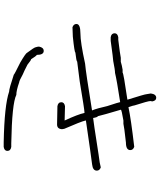

<svg xmlns="http://www.w3.org/2000/svg" viewBox="67 -765 866 1040"><g transform="rotate(90 500.0 -245.0)"><path d="M509.8 -658.2Q525.4 -658.2 529.3 -636.7L527.3 -627Q527.3 -614.3 550.8 -541Q550.8 -535.2 560.5 -507.8Q624 -521.5 775.4 -539.1Q793 -532.7 793 -517.6Q793 -494.1 752 -494.1Q664.6 -484.4 650.4 -480.5H632.8Q575.2 -470.7 574.2 -466.8Q603.5 -368.2 609.4 -341.8Q614.7 -341.8 619.1 -316.4Q627.4 -316.4 818.4 -346.2Q867.7 -352.1 886.7 -357.9Q904.3 -351.6 904.3 -336.4Q904.3 -314.9 871.1 -311Q822.8 -305.2 632.8 -277.3V-275.4Q638.7 -249.5 677.7 -160.2L679.7 -148.4V-146.5Q677.7 -121.1 654.3 -121.1L555.2 -123Q533.7 -126.5 533.7 -144.5Q533.7 -160.2 555.2 -164.1L632.8 -162.1Q599.1 -234.4 591.8 -269.5H587.9Q574.7 -269.5 420.4 -243.7L313 -230Q313 -225.6 264.2 -220.2Q264.2 -215.3 178.2 -206.5Q145.5 -204.6 127.4 -204.6Q109.9 -210.9 109.9 -226.1Q109.9 -247.6 160.6 -247.6Q209.5 -247.6 324.7 -272.9Q371.6 -276.9 578.1 -310.5Q566.4 -339.4 554.7 -392.6Q533.2 -458 533.2 -462.9Q414.6 -444.8 375 -435.1Q358.9 -435.1 310.5 -425.3Q300.3 -425.3 201.2 -411.6H181.6Q160.2 -415 160.2 -433.1Q160.2 -448.7 181.6 -452.6H195.3Q274.9 -462.4 293 -466.3H314.5Q333.5 -472.2 357.4 -476.1H373Q377 -481.4 519.5 -502V-503.9Q490.2 -597.2 490.2 -605.5Q490.2 -609.4 486.3 -628.9Q490.2 -658.2 509.8 -658.2ZM255.9 -48.8Q277.3 -48.8 277.3 -11.7Q284.2 -7.3 300.8 19.5Q306.2 19.5 330.1 39.1Q367.7 58.6 382.8 64.5Q418 84 425.8 84Q470.2 99.6 494.1 99.6Q540.5 123 756.3 127H775.9Q797.4 130.4 797.4 148.4Q797.4 164.1 775.9 168H750.5Q550.8 164.1 476.6 138.7Q460.4 138.7 384.8 113.3Q384.8 110.8 318.4 78.1Q267.6 48.3 265.6 41Q237.3 2.9 236.3 -3.9Q232.4 -16.1 232.4 -23.4Q237.3 -48.8 255.9 -48.8Z"/></g></svg>

Font: CEF Fonts CJK Mono
Style: Regular
Weight: 400
Designer: PartyBoss (派对大魔王)
Version: Release 2.25